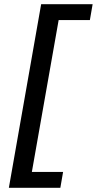

<svg xmlns="http://www.w3.org/2000/svg" viewBox="-20 -778 459 910"><path d="M175 -758H419L406 -683H258L131 37H279L266 112H22Z"/></svg>

Font: KoHo SemiBold
Style: Italic
Weight: 600
Italic angle: -10°
Version: Version 1.000; ttfautohint (v1.6)